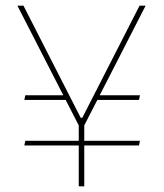

<svg xmlns="http://www.w3.org/2000/svg" viewBox="-20 -659 580 679"><path d="M319 -305.5 327.5 -322H475L471.5 -305.5ZM69.5 -161H475L471.5 -144.5H66ZM211 -322 220 -305.5H66L69.5 -322ZM259.5 -213.5 41.5 -639H63L210 -351L265.5 -242.5H271L326.5 -351L473.5 -639H495L277 -213.5ZM258.5 0V-235.5H278V0Z"/></svg>

Font: Anek Gurmukhi Thin
Style: Regular
Weight: 250
Designer: Sarang Kulkarni (Gurmukhi), Yesha Goshar (Latin)
Foundry: Ek Type
Version: Version 1.003